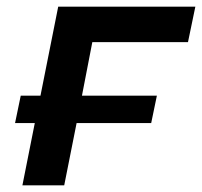

<svg xmlns="http://www.w3.org/2000/svg" viewBox="-20 -554 604 574"><path d="M256 -428 225 -268H449L432 -186H209L172 0H47L84 -186H25L42 -268H101L154 -534H564L542 -428Z"/></svg>

Font: Montserrat Alternates SemiBold
Style: Italic
Weight: 600
Italic angle: -11.3°
Designer: Julieta Ulanovsky
Foundry: Julieta Ulanovsky
Version: Version 7.200